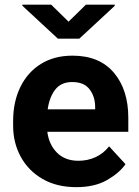

<svg xmlns="http://www.w3.org/2000/svg" viewBox="-20 -770 580 800"><path d="M297.9 9.8Q215.8 9.8 156.7 -24.7Q97.7 -59.1 66.2 -117.2Q34.7 -175.3 34.7 -246.1V-265.6Q34.7 -345.7 64.7 -407.2Q94.7 -468.8 150.1 -503.4Q205.6 -538.1 282.2 -538.1Q394.5 -538.1 454.6 -467Q514.6 -396 514.6 -279.3V-220.7H177.2Q184.1 -167 217.8 -133.5Q251.5 -100.1 306.6 -100.1Q344.7 -100.1 377.7 -115Q410.6 -129.9 434.6 -160.2L502.9 -85.9Q478 -49.8 426.5 -20Q375 9.8 297.9 9.8ZM280.8 -428.2Q234.9 -428.2 210.4 -397Q186 -365.7 178.7 -314.5H376.5V-325.2Q376 -368.7 352.8 -398.4Q329.6 -428.2 280.8 -428.2ZM193.4 -750.5 265.6 -679.7 337.9 -750.5H458V-745.6L310.5 -608.9H221.2L73.2 -746.1V-750.5Z"/></svg>

Font: Vazirmatn UI FD
Style: Bold
Weight: 700
Designer: Saber Rastikerdar
Foundry: Saber Rastikerdar
Version: Version 33.003